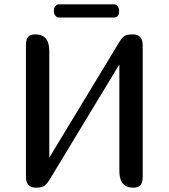

<svg xmlns="http://www.w3.org/2000/svg" viewBox="-20 -868 780 888"><path d="M594 -709Q640 -709 640 -659V-50Q640 -22 629.5 -11Q619 0 596 0Q532 0 532 -77V-570L208 -35Q201 -23 189 -11.5Q177 0 146 0Q100 0 100 -50V-659Q100 -687 110.5 -698Q121 -709 144 -709Q208 -709 208 -632V-139L532 -674Q540 -688 551.5 -698.5Q563 -709 594 -709ZM253 -787Q243 -787 236 -795.5Q229 -804 229 -817Q229 -831 236 -839.5Q243 -848 253 -848H507Q516 -848 523.5 -839.5Q531 -831 531 -817Q531 -787 507 -787Z"/></svg>

Font: Marmelad
Style: Regular
Weight: 400
Designer: Manvel Shmavonyan
Foundry: Cyreal
Version: Version 1.110; ttfautohint (v1.8.4.7-5d5b)